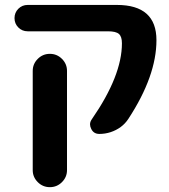

<svg xmlns="http://www.w3.org/2000/svg" viewBox="-20 -566 690 782"><path d="M617.2 -402.3Q617.2 -256.8 502.9 -82Q490.2 -62.5 471.7 -48.8Q453.1 -35.2 430.7 -27.8Q408.2 -20.5 384.8 -20.5Q361.3 -20.5 351.6 -41Q346.7 -50.8 346.7 -59.6Q346.7 -70.3 354.5 -81.1Q476.6 -257.8 476.6 -389.6Q476.6 -417 464.4 -427.7Q452.1 -438.5 419.9 -438.5H92.8Q70.3 -438.5 54.7 -454.1Q39.1 -469.7 39.1 -492.2Q39.1 -514.6 54.7 -530.3Q70.3 -545.9 92.8 -545.9H456.1Q617.2 -545.9 617.2 -402.3ZM113.3 127V-277.3Q113.3 -305.7 133.8 -326.2Q154.3 -346.7 183.1 -346.7Q211.9 -346.7 232.4 -326.2Q252.9 -305.7 252.9 -277.3V127Q252.9 155.3 232.4 175.8Q211.9 196.3 183.1 196.3Q154.3 196.3 133.8 175.8Q113.3 155.3 113.3 127Z"/></svg>

Font: Gen Jyuu GothicX Bold
Style: Bold
Weight: 700
Designer: Ryoko NISHIZUKA (kana &amp; ideographs); Paul D. Hunt (Latin, Greek &amp; Cyrillic); Wenlong ZHANG (bopomofo); Sandoll C
Version: Version 1.058.20140828